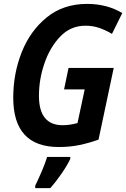

<svg xmlns="http://www.w3.org/2000/svg" viewBox="-20 -745 648 986"><path d="M486 -28 564 -396H332L309 -286H415L378 -113Q338 -102 302 -102Q180 -102 180 -253Q180 -338 208.5 -420.5Q237 -503 290 -558Q343 -613 419 -613Q457 -613 490 -601.5Q523 -590 555 -571L608 -678Q529 -725 427 -725Q306 -725 221 -656.5Q136 -588 92 -478Q48 -368 48 -243Q48 10 282 10Q340 10 389.5 -0.5Q439 -11 486 -28ZM238 221Q267 189 296.5 146Q326 103 341 71V61H222Q212 94 193.5 137Q175 180 161 208V221Z"/></svg>

Font: Noto Sans UI SemiCondensed
Style: Bold Italic
Weight: 700
Width: 4
Designer: Monotype Design Team
Foundry: Monotype Imaging Inc.
Version: 1.001